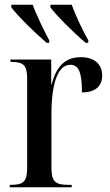

<svg xmlns="http://www.w3.org/2000/svg" viewBox="-20 -786 463 806"><path d="M176 -606H186L187 -616C163 -660 134 -722 117 -766H28L27 -756C52 -721 129 -646 176 -606ZM340 -606H350L351 -616C326 -660 297 -722 281 -766H192L191 -756C216 -721 292 -646 340 -606ZM21 0H281V-10H268C212 -10 196 -23 196 -82V-309C196 -433 222 -514 275 -514C309 -514 324 -486 324 -398C381 -398 409 -425 409 -469C409 -516 377 -546 319 -546C247 -546 214 -498 197 -432H195V-536H24V-526H27C78 -526 94 -513 94 -456V-81C94 -23 78 -10 25 -10H21Z"/></svg>

Font: Noto Serif Display Condensed Medium
Style: Regular
Weight: 500
Width: 3
Designer: Monotype Design Team
Foundry: Monotype Imaging Inc.
Version: Version 2.009